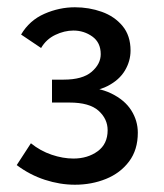

<svg xmlns="http://www.w3.org/2000/svg" viewBox="-20 -800 452 528"><path d="M186 -292Q145 -292 103.5 -305.5Q62 -319 26 -346L65 -406Q91 -385 122 -374.5Q153 -364 182 -364Q221 -364 248.5 -384Q276 -404 276 -442Q276 -473 251 -495.5Q226 -518 171 -518H123V-581H155Q207 -581 232 -602.5Q257 -624 257 -651Q257 -683 234 -699.5Q211 -716 182 -716Q157 -716 132 -704Q107 -692 93 -668L38 -705Q61 -744 102 -762Q143 -780 186 -780Q225 -780 260 -767.5Q295 -755 317 -728.5Q339 -702 339 -661Q339 -632 323.5 -606Q308 -580 276 -563.5Q244 -547 194 -547L193 -561Q249 -561 286 -543Q323 -525 341 -496.5Q359 -468 359 -435Q359 -388 335 -356Q311 -324 271.5 -308Q232 -292 186 -292Z"/></svg>

Font: Yaldevi ExtraLight Medium
Style: Regular
Weight: 500
Version: Version 1.100